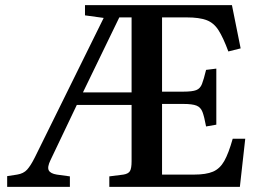

<svg xmlns="http://www.w3.org/2000/svg" viewBox="-20 -730 1026 750"><path d="M8 0V-42L47 -48Q72 -52 86 -67.5Q100 -83 116 -115L385 -660L312 -670V-710H886L920 -541L872 -529Q852 -583 833.5 -612Q815 -641 786.5 -651.5Q758 -662 710 -662H613V-372H696Q731 -372 746.5 -378Q762 -384 769 -402Q776 -420 785 -457L825 -462V-243L785 -236Q778 -274 771 -292.5Q764 -311 747.5 -317.5Q731 -324 696 -324H613V-48H738Q785 -48 812 -59.5Q839 -71 856 -101Q873 -131 889 -188H938L917 0H407V-41L462 -48Q481 -51 487.5 -61.5Q494 -72 494 -100V-320H280L177 -104Q164 -77 170.5 -64.5Q177 -52 202 -48L253 -41V0ZM304 -369H494V-662H446Z"/></svg>

Font: Literata 36pt Medium
Style: Regular
Weight: 500
Designer: Latin by Veronika Burian and Jose Scaglione. Greek by Irene Vlachou. Cyrillic by Vera Evstafieva.
Foundry: TypeTogether
Version: Version 3.002